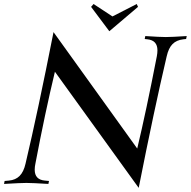

<svg xmlns="http://www.w3.org/2000/svg" viewBox="-20 -911 945 951"><path d="M667 19.5 252 -555.7Q203.1 -352.1 155.3 -100.1Q151.9 -84.5 151.9 -70.3Q151.9 -21 202.1 -16.6L222.7 -14.6L219.7 0Q138.7 -4.9 110.8 -4.9Q82.5 -4.9 0 0L2.9 -14.6L24.4 -16.6Q57.1 -19.5 77.1 -39.6Q97.2 -59.6 106.4 -100.1Q167 -356 245.1 -752L659.7 -175.3Q704.1 -360.4 756.8 -632.3Q759.8 -648.4 759.8 -661.6Q759.8 -711.4 710 -716.3L696.8 -717.8L699.7 -732.4Q773.4 -727.5 801.3 -727.5Q829.6 -727.5 904.8 -732.4L901.9 -717.8L887.7 -716.3Q854 -712.4 834.5 -692.6Q814.9 -672.9 805.7 -632.3Q744.1 -370.1 667 19.5ZM521.5 -756.3 431.2 -877 443.4 -891.1 537.1 -829.6 657.2 -891.1 663.6 -877Z"/></svg>

Font: Flanker
Style: Italic
Weight: 400
Italic angle: -12°
Designer: Flanker
Version: Version 2.027